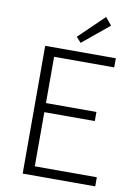

<svg xmlns="http://www.w3.org/2000/svg" viewBox="-101 -1014 775 1079"><g transform="rotate(10 286.5 -474.0)"><path d="M106 0V-729H509V-677H166V-413H454V-361H166V-52H520V0ZM299 -780 272 -810 415 -948 451 -905Z"/></g></svg>

Font: Noto Sans KR Thin Light
Style: Regular
Weight: 300
Version: Version 2.004-H2;hotconv 1.0.118;makeotfexe 2.5.65603